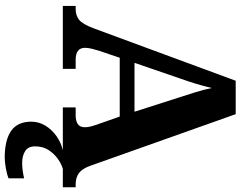

<svg xmlns="http://www.w3.org/2000/svg" viewBox="-120 -634 994 793"><g transform="rotate(90 376.5 -237.0)"><path d="M4 0V-53H16Q43 -53 61 -67Q79 -81 96 -126L313 -714H451L664 -114Q676 -80 694.5 -66.5Q713 -53 741 -53H753V0H423V-53H456Q478 -53 491.5 -61.5Q505 -70 505 -91Q505 -103 502 -115Q499 -127 496 -135L461 -235H218L189 -149Q185 -137 181 -120.5Q177 -104 177 -92Q177 -53 226 -53H264V0ZM239 -296H441L382 -480Q371 -514 360.5 -547.5Q350 -581 343 -615Q335 -581 325.5 -550Q316 -519 304 -485ZM631 240Q558 240 520 213.5Q482 187 482 130Q482 99 498.5 72Q515 45 542 26Q569 7 600 0H677Q656 6 634.5 21.5Q613 37 598.5 60Q584 83 584 115Q584 143 603.5 155.5Q623 168 653 168Q667 168 682.5 166Q698 164 716 160V224Q700 231 673.5 235.5Q647 240 631 240Z"/></g></svg>

Font: Noto Serif Sinhala
Style: Bold
Weight: 700
Designer: Jelle Bosma - Monotype Design Team
Foundry: Monotype Imaging Inc.
Version: Version 2.007; ttfautohint (v1.8.4.7-5d5b)